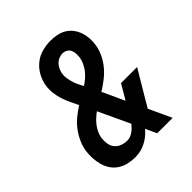

<svg xmlns="http://www.w3.org/2000/svg" viewBox="-206 -873 1012 1012"><g transform="rotate(-45 300.0 -367.5)"><path d="M218 8Q191 8 165.5 2Q140 -4 119 -18Q98 -32 84 -53Q70 -74 63.5 -98.5Q57 -123 55.5 -149.5Q54 -176 58 -203Q63 -232 76 -260.5Q89 -289 108 -314Q127 -339 151.5 -359Q176 -379 203 -396Q192 -418 181 -441.5Q170 -465 162 -489.5Q154 -514 151 -540.5Q148 -567 152 -594Q157 -625 173 -654.5Q189 -684 215 -705Q241 -726 272.5 -734.5Q304 -743 335 -743Q359 -743 382.5 -738.5Q406 -734 426 -722Q446 -710 460 -691.5Q474 -673 481.5 -651Q489 -629 490.5 -605Q492 -581 488 -556Q483 -526 469 -497Q455 -468 434.5 -443.5Q414 -419 388 -399Q362 -379 335 -362Q335 -361 336 -359.5Q337 -358 338 -357L392 -239L441 -322H561L465 -161Q460 -152 455 -143.5Q450 -135 445 -127L504 0H389L360 -62Q338 -35 308 -17Q278 1 245 6L233 7ZM292 -449Q308 -460 323 -472.5Q338 -485 350 -500.5Q362 -516 370.5 -533.5Q379 -551 382 -569Q384 -583 383.5 -597.5Q383 -612 377.5 -624.5Q372 -637 359.5 -644Q347 -651 333 -651Q319 -651 306 -645.5Q293 -640 282.5 -629.5Q272 -619 266 -605.5Q260 -592 257 -578Q254 -560 257 -543Q260 -526 264.5 -510Q269 -494 276.5 -479Q284 -464 292 -449ZM251 -84Q262 -84 273 -88Q284 -92 293.5 -98.5Q303 -105 311.5 -113.5Q320 -122 328 -132L246 -307Q231 -296 217.5 -283.5Q204 -271 193 -256.5Q182 -242 174.5 -225.5Q167 -209 164 -192Q161 -171 164 -150.5Q167 -130 179 -114.5Q191 -99 210.5 -91.5Q230 -84 251 -84Z"/></g></svg>

Font: Iosevka Etoile Semibold
Style: Italic
Weight: 600
Italic angle: -9°
Designer: Belleve Invis
Foundry: Belleve Invis
Version: Version 22.1.2; ttfautohint (v1.8.4)